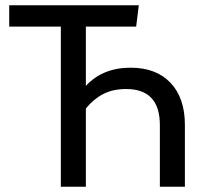

<svg xmlns="http://www.w3.org/2000/svg" viewBox="-20 -709 757 729"><path d="M682 -235V0H587V-234Q587 -371 459 -371Q409 -371 372 -352Q335 -333 306 -297V0H211V-608H15V-689H507L497 -608H306V-383Q370 -452 476 -452Q573 -452 627.5 -394.5Q682 -337 682 -235Z"/></svg>

Font: Fira GO
Style: Regular
Weight: 400
Designer: Carrois Corporate
Foundry: Carrois Corporate GbR
Version: Version 0.300